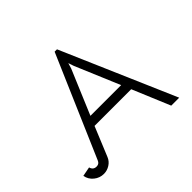

<svg xmlns="http://www.w3.org/2000/svg" viewBox="-159 -887 1092 1092"><g transform="rotate(-45 387.5 -341.0)"><path d="M715 0H651L556 -227H261L188 -50Q178 -25 155 -10.5Q132 4 106 4Q73 4 47 -17Q21 -38 15 -71L72 -82Q79 -55 106 -55Q127 -55 135 -75L399 -686H418ZM398 -552 285 -284H532L419 -552L408 -585Z"/></g></svg>

Font: Bellota
Style: Regular
Weight: 400
Designer: Kemie Guaida
Foundry: Kemie Guaida
Version: Version 1.000;PS 002.000;hotconv 1.0.70;makeotf.lib2.5.58329